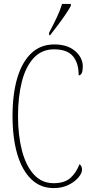

<svg xmlns="http://www.w3.org/2000/svg" viewBox="-20 -951 467 981"><path d="M254 10Q186 10 139 -36Q92 -82 68 -164.5Q44 -247 44 -358Q44 -471 68.5 -553Q93 -635 140.5 -679.5Q188 -724 257 -724Q325 -724 364 -690Q403 -656 403 -612Q403 -566 382 -566Q382 -629 352.5 -664Q323 -699 256 -699Q193 -699 152 -654.5Q111 -610 91.5 -533Q72 -456 72 -358Q72 -260 92 -182.5Q112 -105 152.5 -60Q193 -15 254 -15Q310 -15 340 -42Q370 -69 386 -112Q399 -104 399 -84Q399 -66 380.5 -44Q362 -22 329.5 -6Q297 10 254 10ZM231 -784Q254 -828 270.5 -862.5Q287 -897 297 -931H342V-921Q333 -904 315 -877.5Q297 -851 276 -823Q255 -795 236 -771H231Z"/></svg>

Font: Noto Serif Myanmar ExtraCondensed Thin
Style: Regular
Weight: 100
Width: 2
Designer: Ben Mitchell and the Monotype Design Team
Foundry: Monotype Imaging Inc.
Version: Version 2.106; ttfautohint (v1.8.4.7-5d5b)